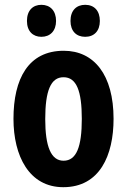

<svg xmlns="http://www.w3.org/2000/svg" viewBox="-20 -768 528 798"><path d="M92 -681C92 -638 117 -615 152 -615C189 -615 213 -640 213 -681C213 -723 189 -748 152 -748C117 -748 92 -725 92 -681ZM273 -681C273 -639 297 -615 334 -615C372 -615 395 -640 395 -681C395 -723 372 -748 334 -748C298 -748 273 -725 273 -681ZM452 -274C452 -457 371 -557 245 -557C98 -557 36 -441 36 -274C36 -120 101 10 243 10C395 10 452 -123 452 -274ZM168 -273C168 -391 191 -447 244 -447C298 -447 320 -390 320 -274C320 -158 298 -100 244 -100C192 -100 168 -159 168 -273Z"/></svg>

Font: Noto Sans Devanagari ExtraCondensed
Style: Bold
Weight: 700
Width: 2
Designer: Jelle Bosma - Monotype Design Team
Foundry: Monotype Imaging Inc.
Version: Version 2.004